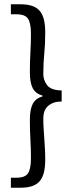

<svg xmlns="http://www.w3.org/2000/svg" viewBox="-20 -728 343 900"><path d="M31 152V105H57Q98 105 111.5 84Q125 63 125 14Q125 -32 122.5 -74Q120 -116 120 -167Q120 -215 133.5 -241Q147 -267 179 -276V-280Q147 -289 133.5 -314.5Q120 -340 120 -389Q120 -440 122.5 -482Q125 -524 125 -570Q125 -619 111.5 -640Q98 -661 57 -661H31V-708H75Q105 -708 127 -701.5Q149 -695 163.5 -680Q178 -665 185 -639.5Q192 -614 192 -575Q192 -520 187.5 -476Q183 -432 183 -381Q183 -352 201 -328.5Q219 -305 269 -304V-252Q244 -252 227.5 -245Q211 -238 201 -227Q191 -216 187 -202.5Q183 -189 183 -174Q183 -149 184.5 -126Q186 -103 187.5 -80Q189 -57 190.5 -32.5Q192 -8 192 19Q192 58 185 83.5Q178 109 163.5 124Q149 139 127 145.5Q105 152 75 152Z"/></svg>

Font: Pinyin1712
Style: Regular
Weight: 400
Version: Version 1